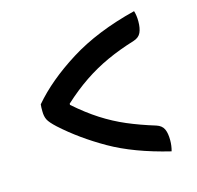

<svg xmlns="http://www.w3.org/2000/svg" viewBox="-88 -678 777 758"><g transform="rotate(-15 300.0 -299.5)"><path d="M72 -326Q140 -406 251.5 -476Q363 -546 523 -586Q529 -567 529 -543Q529 -515 521 -497.5Q513 -480 491 -473Q429 -454 377.5 -430.5Q326 -407 278.5 -375Q231 -343 183 -299V-294Q233 -250 280.5 -219.5Q328 -189 378.5 -167.5Q429 -146 491 -127Q513 -120 521 -103Q529 -86 529 -57Q529 -34 523 -13Q378 -48 281 -103.5Q184 -159 110 -226Q85 -249 78 -263Q71 -277 71 -297Q71 -305 71 -312Q71 -319 72 -326Z"/></g></svg>

Font: Recursive Sn Csl St Med
Style: Regular
Weight: 500
Version: Version 1.079;hotconv 1.0.112;makeotfexe 2.5.65598; ttfautoh